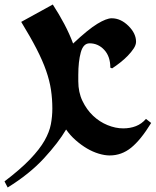

<svg xmlns="http://www.w3.org/2000/svg" viewBox="-91 -676 690 851"><path d="M579 -131Q533 -56 490.5 -21.5Q448 13 395 13Q373 13 346.5 5Q320 -3 294.5 -18Q269 -33 244.5 -54.5Q220 -76 202 -102Q168 -44 104 25.5Q40 95 -57 155L-71 128Q0 74 42.5 29.5Q85 -15 106.5 -53Q128 -91 134.5 -125.5Q141 -160 141 -195Q141 -237 135 -277.5Q129 -318 113.5 -362.5Q98 -407 71 -459.5Q44 -512 3 -579L143 -656Q171 -613 194 -569.5Q217 -526 233 -483Q300 -546 340.5 -570.5Q381 -595 404 -595Q444 -595 478 -561.5Q512 -528 512 -491Q512 -477 501.5 -461Q491 -445 475.5 -429Q460 -413 441.5 -398.5Q423 -384 406 -373L398 -376Q398 -426 371 -455Q344 -484 306 -484Q278 -484 267 -443.5Q256 -403 256 -344V-316Q256 -267 274.5 -228.5Q293 -190 321.5 -163Q350 -136 385.5 -121.5Q421 -107 455 -107Q486 -107 511.5 -117Q537 -127 556 -149Z"/></svg>

Font: Trickster
Style: Regular
Weight: 400
Designer: Jean-Baptiste Morizot
Foundry: Jean-Baptiste Morizot
Version: Version 2.000;PS 2.0;hotconv 1.0.88;makeotf.lib2.5.647800